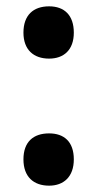

<svg xmlns="http://www.w3.org/2000/svg" viewBox="-20 -574 308 606"><path d="M54 -471C54 -417 86 -389 135 -389C181 -389 213 -416 213 -471C213 -526 183 -554 135 -554C85 -554 54 -526 54 -471ZM54 -71C54 -16 86 12 135 12C181 12 213 -16 213 -71C213 -127 182 -153 135 -153C85 -153 54 -126 54 -71Z"/></svg>

Font: Noto Sans Armenian Condensed
Style: Regular
Weight: 400
Width: 3
Designer: Monotype Design Team
Foundry: Monotype Imaging Inc.
Version: Version 2.008